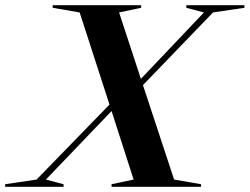

<svg xmlns="http://www.w3.org/2000/svg" viewBox="-96 -720 962 740"><path d="M334 0H679V-10L575 -28L455 -392L725 -672L846 -690V-700H622V-690L690 -672L447 -416L363 -672L448 -690V-700H107V-690L211 -672L326 -317L45 -28L-76 -10V0H149V-10L81 -28L334 -292L419 -28L334 -10Z"/></svg>

Font: Mazius Display Extra Italic
Style: Bold
Weight: 700
Italic angle: -17°
Designer: Alberto Casagrande & Collletttivo
Foundry: Collletttivo
Version: Version 2.000;Glyphs 3.2 (3217)